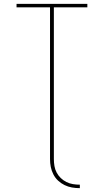

<svg xmlns="http://www.w3.org/2000/svg" viewBox="-20 -755 540 998"><path d="M395 223Q374 223 354 219.5Q334 216 315.5 207Q297 198 282 184Q267 170 257.5 151.5Q248 133 244 113Q240 93 240 72V-717H66V-735H434V-717H260V72Q260 90 263 108Q266 126 274.5 142Q283 158 296 170.5Q309 183 325 191Q341 199 359 202Q377 205 395 205Z"/></svg>

Font: Iosevka SS18 Thin
Style: Regular
Weight: 100
Monospace: yes
Designer: Belleve Invis
Foundry: Belleve Invis
Version: Version 25.1.1; ttfautohint (v1.8.4)